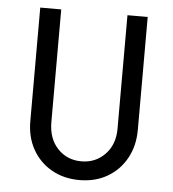

<svg xmlns="http://www.w3.org/2000/svg" viewBox="-48 -670 652 722"><g transform="rotate(5 278.0 -308.5)"><path d="M277.8 8.3Q218.8 8.3 172.9 -17.7Q127.1 -43.8 101 -89.9Q75 -136.1 75 -196.5Q75 -196.5 75 -625Q75 -625 154.2 -625Q154.2 -625 154.2 -199.3Q154.2 -137.5 189.6 -100Q225 -62.5 279.2 -62.5Q332.6 -62.5 368.4 -99.7Q404.2 -136.8 404.2 -196.5Q404.2 -196.5 404.2 -625Q404.2 -625 480.6 -625Q480.6 -625 480.6 -199.3Q480.6 -138.2 454.5 -91.3Q428.5 -44.4 383 -18.1Q337.5 8.3 277.8 8.3Z"/></g></svg>

Font: co2trust
Style: Regular
Weight: 400
Designer: Kristian Moeller
Foundry: Dicotype
Version: Version 1.000